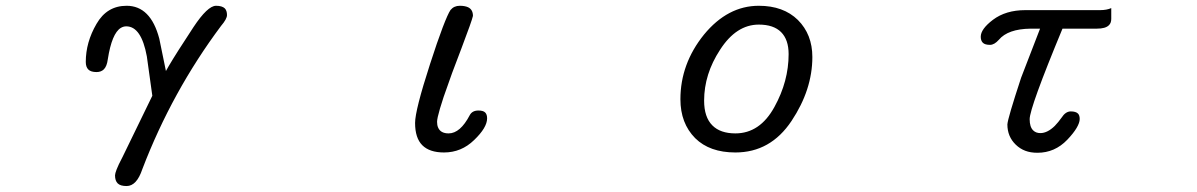

<svg xmlns="http://www.w3.org/2000/svg" viewBox="-20 -500 4040 648"><path d="M368.2 91.8Q368.2 109.9 377.2 118.9Q386.2 127.9 407.2 127.9Q441.4 127.9 460.4 70.8Q560.5 -190.9 726.1 -412.6Q746.1 -436 746.1 -449.2Q746.1 -463.9 738.8 -471.7Q729.5 -480.5 709 -480.5Q680.7 -480.5 632.8 -408.2Q575.2 -320.8 548.8 -275.9L540 -260.3L517.6 -369.6Q502.9 -425.3 475.3 -452.9Q447.8 -480.5 407.2 -480.5Q340.8 -480.5 305.7 -419.4Q269.5 -357.4 269.5 -291Q269.5 -273.9 278.1 -265.4Q286.6 -256.8 305.7 -256.8Q321.3 -256.8 330.6 -266.1Q340.8 -276.4 343.8 -299.8Q357.4 -387.2 387.7 -405.8Q396.5 -411.1 406.2 -411.1Q457 -411.1 475.6 -309.6L494.1 -176.8L393.6 29.8Q379.4 56.6 373.8 71.3Q368.2 85.9 368.2 91.8Z M1380.9 -85Q1380.9 -34.2 1405.3 -9.8Q1429.7 14.6 1478.5 14.6Q1537.1 14.6 1580.1 -27.3Q1624 -69.3 1624 -100.6Q1624 -113.8 1617.4 -120.4Q1610.8 -127 1594.7 -127Q1573.7 -127 1565.4 -111.3Q1533.2 -49.8 1494.1 -49.8Q1466.8 -49.8 1458.5 -69.8Q1455.1 -77.6 1455.1 -88.9Q1455.1 -100.1 1464.8 -133.3Q1471.2 -154.3 1477.1 -172.4Q1504.4 -252.4 1537.6 -337.4Q1572.8 -430.2 1576.2 -446.3Q1576.2 -467.8 1559.6 -475.6Q1548.8 -480.5 1531.7 -480.5Q1512.2 -480.5 1500.5 -466.3Q1491.7 -453.6 1473.9 -407Q1456.1 -360.4 1431.2 -283.2Q1380.9 -127.9 1380.9 -85Z M2461.9 -49.8Q2411.1 -49.8 2384.3 -76.7Q2356.4 -104.5 2356.4 -160.2Q2356.4 -250 2410.2 -332Q2464.8 -417 2541 -417Q2590.8 -417 2616.2 -391.6Q2641.6 -366.2 2641.6 -317.4Q2641.6 -225.6 2593.8 -139.2Q2544.9 -49.8 2461.9 -49.8ZM2461.9 14.6Q2580.6 14.6 2651.4 -91.8Q2721.7 -197.3 2721.7 -307.6Q2721.7 -383.8 2672.9 -432.6Q2624 -480.5 2541 -480.5Q2436 -480.5 2356 -383.3Q2276.4 -284.7 2276.4 -165Q2276.4 -84 2326.2 -33.7Q2375 14.6 2461.9 14.6Z M3481.4 15.6Q3540 15.6 3582 -28.3Q3603 -50.3 3613.5 -68.1Q3624 -85.9 3624 -98.4Q3624 -110.8 3618.2 -116.7Q3610.8 -124 3593.8 -124Q3576.2 -124 3562.5 -102.5Q3552.2 -87.9 3540 -75.2Q3515.1 -50.8 3491.2 -50.8Q3476.1 -50.8 3466.8 -60.1Q3455.1 -71.8 3455.1 -97.7Q3455.1 -136.2 3565.9 -403.3H3681.6Q3711.4 -403.3 3722.7 -415Q3730.5 -422.4 3730.5 -436.5V-472.7Q3715.3 -465.8 3692.4 -465.8H3440.4Q3374.5 -465.8 3331.1 -433.1Q3290 -401.9 3290 -376Q3290 -362.8 3297.1 -355.7Q3304.2 -348.6 3321.3 -348.6Q3335.9 -348.6 3351.1 -365.7Q3381.8 -402.3 3458 -403.3H3480.5H3490.2L3426.3 -237.8Q3381.3 -101.1 3379.9 -80.1Q3379.9 -39.1 3408.2 -11.7Q3422.4 2 3440.2 8.8Q3458 15.6 3481.4 15.6Z"/></svg>

Font: YuPearl-Light
Style: Light
Weight: 300
Designer: Max Yao
Foundry: Max-Everyday
Version: Version 1.011; ttfautohint (v1.8.3)